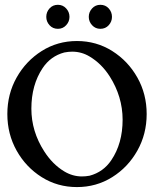

<svg xmlns="http://www.w3.org/2000/svg" viewBox="-20 -760 659 792"><path d="M297.4 11.7Q217.3 11.7 152.1 -29.3Q86.9 -70.3 48.6 -138.7Q10.3 -207 10.3 -289.6Q10.3 -372.1 48.6 -440.2Q86.9 -508.3 152.1 -549.6Q217.3 -590.8 297.4 -590.8Q377.4 -590.8 442.9 -549.6Q508.3 -508.3 546.6 -440.2Q585 -372.1 585 -289.6Q585 -207 546.6 -138.7Q508.3 -70.3 442.9 -29.3Q377.4 11.7 297.4 11.7ZM317.9 -32.2Q333.5 -32.2 349.6 -35.2Q406.2 -50.3 439 -99.1Q485.8 -168 485.8 -266.6Q485.4 -361.8 432.6 -444.8Q398.9 -497.6 349.6 -526.9Q316.4 -546.9 277.8 -546.9Q262.2 -546.9 245.1 -543.5Q188.5 -528.3 155.8 -479Q109.4 -409.7 109.4 -311.5Q109.4 -218.3 162.1 -136.2Q196.3 -82.5 244.6 -53.2Q279.3 -32.2 317.9 -32.2ZM218.8 -641.1Q197.8 -641.1 184.3 -656Q170.9 -670.9 170.9 -690.4Q170.9 -710.4 184.3 -725.3Q197.8 -740.2 218.8 -740.2Q239.3 -740.2 252.9 -725.3Q266.6 -710.4 266.6 -690.4Q266.6 -670.9 252.9 -656Q239.3 -641.1 218.8 -641.1ZM394 -641.1Q373.5 -641.1 359.9 -656Q346.2 -670.9 346.2 -690.4Q346.2 -710.4 359.9 -725.3Q373.5 -740.2 394 -740.2Q415 -740.2 428.5 -725.3Q441.9 -710.4 441.9 -690.4Q441.9 -670.9 428.5 -656Q415 -641.1 394 -641.1Z"/></svg>

Font: Quaaykop
Style: Medium
Weight: 500
Designer: Tup Wanders
Foundry: Free font, DO NOT SELL
Version: Version 1.00;July 31, 2023;FontCreator 11.5.0.2430 64-bit